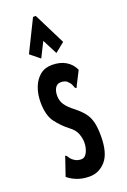

<svg xmlns="http://www.w3.org/2000/svg" viewBox="-138 -740 527 797"><g transform="rotate(-20 125.0 -341.5)"><path d="M114 10Q82 10 57.5 0Q33 -10 19 -23L44 -96L47 -106L53 -103Q57 -96 62 -89.5Q67 -83 80 -75Q92 -69 106 -69Q122 -69 131.5 -88Q141 -107 141 -131Q141 -149 133.5 -169.5Q126 -190 103 -207Q74 -229 50.5 -260Q27 -291 27 -350Q27 -384 38 -413.5Q49 -443 70.5 -461Q92 -479 124 -479Q160 -479 185 -464Q210 -449 222 -422L192 -363L188 -354L182 -357Q179 -365 175.5 -373Q172 -381 160 -392Q150 -399 134 -399Q118 -399 109.5 -385.5Q101 -372 101 -351Q101 -328 113 -310.5Q125 -293 150 -274Q173 -256 187.5 -238Q202 -220 208.5 -195.5Q215 -171 215 -133Q215 -57 185.5 -23.5Q156 10 114 10ZM92 -519 50 -553 119 -693H131L201 -553L159 -519L125 -585Z"/></g></svg>

Font: Inconsolata UltraCondensed ExtraBold
Style: Regular
Weight: 800
Width: 1
Monospace: yes
Designer: Raph Levien, Cyreal, Brenton Simpson
Foundry: Raph Levien, Cyreal, Google
Version: Version 3.001; ttfautohint (v1.8.2.53-6de2)